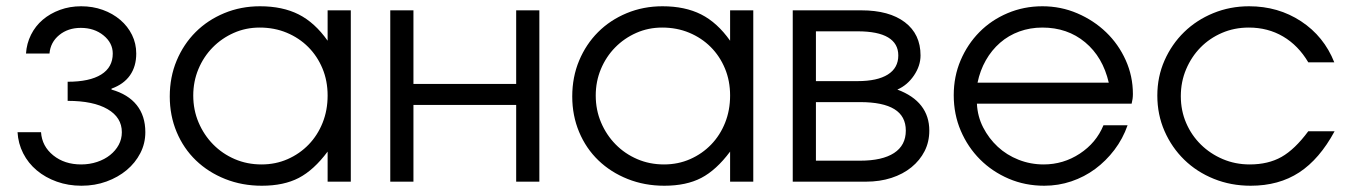

<svg xmlns="http://www.w3.org/2000/svg" viewBox="-20 -580 4320 613"><path d="M36 -158Q38 -122 54 -90.5Q70 -59 97.5 -36Q125 -13 161.5 0Q198 13 240 13Q283 13 320 -0.5Q357 -14 384.5 -37Q412 -60 428 -91Q444 -122 444 -158Q444 -210 416.5 -244.5Q389 -279 336 -294V-297Q375 -311 395 -339.5Q415 -368 415 -409Q415 -441 401.5 -468.5Q388 -496 364 -516.5Q340 -537 308 -548.5Q276 -560 239 -560Q203 -560 171.5 -548.5Q140 -537 116.5 -517Q93 -497 79 -469Q65 -441 63 -409H138Q141 -445 169 -468Q197 -491 238 -491Q281 -491 310.5 -467Q340 -443 340 -409Q340 -365 303 -342Q266 -319 196 -319V-258Q278 -258 323.5 -231.5Q369 -205 369 -158Q369 -136 359 -117.5Q349 -99 331.5 -85Q314 -71 290 -63Q266 -55 239 -55Q186 -55 150 -84Q114 -113 111 -158Z M522 -272Q522 -211 544 -158.5Q566 -106 605.5 -68Q645 -30 699 -8.5Q753 13 816 13Q886 13 934 -12Q982 -37 1026 -96V0H1100V-547H1026V-450Q985 -508 933.5 -534Q882 -560 810 -560Q749 -560 696 -538Q643 -516 604.5 -477.5Q566 -439 544 -386.5Q522 -334 522 -272ZM597 -275Q597 -320 613.5 -359.5Q630 -399 659 -428.5Q688 -458 726.5 -475Q765 -492 809 -492Q856 -492 895.5 -475.5Q935 -459 964 -430Q993 -401 1009.5 -361.5Q1026 -322 1026 -275Q1026 -228 1010 -188Q994 -148 965.5 -118.5Q937 -89 898.5 -72Q860 -55 815 -55Q769 -55 729.5 -72Q690 -89 660.5 -119Q631 -149 614 -189Q597 -229 597 -275Z M1226 0H1300V-245H1628V0H1702V-547H1628V-312H1300V-547H1226Z M1807 -272Q1807 -211 1829 -158.5Q1851 -106 1890.5 -68Q1930 -30 1984 -8.5Q2038 13 2101 13Q2171 13 2219 -12Q2267 -37 2311 -96V0H2385V-547H2311V-450Q2270 -508 2218.5 -534Q2167 -560 2095 -560Q2034 -560 1981 -538Q1928 -516 1889.5 -477.5Q1851 -439 1829 -386.5Q1807 -334 1807 -272ZM1882 -275Q1882 -320 1898.5 -359.5Q1915 -399 1944 -428.5Q1973 -458 2011.5 -475Q2050 -492 2094 -492Q2141 -492 2180.5 -475.5Q2220 -459 2249 -430Q2278 -401 2294.5 -361.5Q2311 -322 2311 -275Q2311 -228 2295 -188Q2279 -148 2250.5 -118.5Q2222 -89 2183.5 -72Q2145 -55 2100 -55Q2054 -55 2014.5 -72Q1975 -89 1945.5 -119Q1916 -149 1899 -189Q1882 -229 1882 -275Z M2511 0H2745Q2789 0 2826 -12Q2863 -24 2890 -46Q2917 -68 2932 -97.5Q2947 -127 2947 -163Q2947 -209 2921.5 -242Q2896 -275 2845 -294Q2877 -308 2898 -339Q2919 -370 2919 -403Q2919 -471 2869 -509Q2819 -547 2730 -547H2511ZM2585 -321V-480H2718Q2783 -480 2815.5 -460.5Q2848 -441 2848 -403Q2848 -363 2814.5 -342Q2781 -321 2718 -321ZM2585 -67V-254H2726Q2799 -254 2835.5 -231.5Q2872 -209 2872 -163Q2872 -116 2834.5 -91.5Q2797 -67 2726 -67Z M3503 -180Q3480 -124 3427.5 -89.5Q3375 -55 3312 -55Q3270 -55 3232 -70Q3194 -85 3165.5 -111.5Q3137 -138 3119 -173Q3101 -208 3099 -249H3593Q3595 -257 3596 -264.5Q3597 -272 3597 -280Q3597 -337 3574 -388Q3551 -439 3511.5 -477Q3472 -515 3419.5 -537.5Q3367 -560 3308 -560Q3249 -560 3197 -538Q3145 -516 3107 -477.5Q3069 -439 3047 -387.5Q3025 -336 3025 -276Q3025 -215 3047.5 -162.5Q3070 -110 3109 -71Q3148 -32 3200.5 -9.5Q3253 13 3314 13Q3359 13 3400.5 -1Q3442 -15 3476.5 -40.5Q3511 -66 3538 -101.5Q3565 -137 3580 -180ZM3101 -316Q3109 -355 3127.5 -387.5Q3146 -420 3173 -443.5Q3200 -467 3234.5 -479.5Q3269 -492 3308 -492Q3388 -492 3444.5 -445Q3501 -398 3520 -316Z M4157 -161Q4114 -103 4071.5 -79Q4029 -55 3970 -55Q3924 -55 3884 -72Q3844 -89 3814 -118.5Q3784 -148 3767 -187.5Q3750 -227 3750 -273Q3750 -319 3767 -359Q3784 -399 3813 -428.5Q3842 -458 3881.5 -475Q3921 -492 3967 -492Q4028 -492 4076.5 -463.5Q4125 -435 4157 -381H4240Q4207 -464 4134 -512Q4061 -560 3968 -560Q3907 -560 3853.5 -538Q3800 -516 3760.5 -477.5Q3721 -439 3698 -387Q3675 -335 3675 -275Q3675 -214 3698 -161.5Q3721 -109 3761 -70Q3801 -31 3855.5 -9Q3910 13 3973 13Q4063 13 4128 -29.5Q4193 -72 4241 -161Z"/></svg>

Font: Involve
Style: Regular
Weight: 400
Designer: Stefan Peev
Foundry: Context Ltd.
Version: Version 1.001